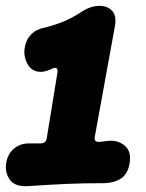

<svg xmlns="http://www.w3.org/2000/svg" viewBox="-46 -622 497 652"><path d="M51 10Q5 13 -12.5 -11.5Q-30 -36 -25 -68Q-20 -99 1 -117Q22 -135 52 -135H91Q111 -135 113 -154L149 -375Q152 -395 136 -391Q126 -386 114.5 -382Q103 -378 93 -378Q62 -378 47.5 -404.5Q33 -431 38 -460Q42 -487 59.5 -505Q77 -523 105 -528Q141 -537 170 -549Q199 -561 228 -580Q259 -601 288.5 -602Q318 -603 334.5 -585.5Q351 -568 344 -532L276 -158Q274 -149 277.5 -144.5Q281 -140 290 -140Q299 -141 307.5 -142Q316 -143 325 -144Q356 -146 378.5 -126.5Q401 -107 394 -67Q388 -30 363.5 -15Q339 0 307 0Q239 0 180.5 2.5Q122 5 51 10Z"/></svg>

Font: Winky Sans
Style: Bold Italic
Weight: 700
Italic angle: -8.97852°
Designer: Simon Atzbach
Foundry: typofactur
Version: Version 1.205